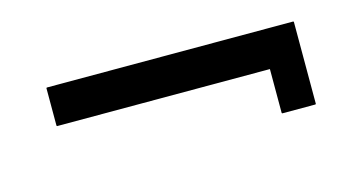

<svg xmlns="http://www.w3.org/2000/svg" viewBox="-36 -475 716 380"><g transform="rotate(-15 322.5 -285.0)"><path d="M575 -200 576 -201V-369L575 -370H70L69 -369V-292L70 -291H506V-201L507 -200Z"/></g></svg>

Font: Hussar Woodtype
Style: SeBd
Weight: 900
Foundry: Cannot Into Space Fonts
Version: Version 1.07